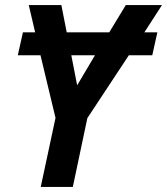

<svg xmlns="http://www.w3.org/2000/svg" viewBox="-20 -734 656 754"><path d="M140 0 198 -271 139 -517H50L70 -607H118L93 -714H221L242 -607H409L474 -714H616L547 -607H598L578 -517H486L323 -270L266 0ZM283 -399 353 -517H260Z"/></svg>

Font: Noto Sans Display SemiBold
Style: Italic
Weight: 600
Italic angle: -12°
Designer: Monotype Design Team
Foundry: Monotype Imaging Inc.
Version: Version 2.003